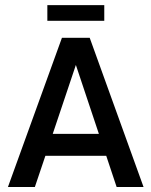

<svg xmlns="http://www.w3.org/2000/svg" viewBox="-20 -746 604 766"><path d="M396 -725.6H168.9V-663.1H396ZM445.3 0H552.7L337.9 -595.2H227.1L11.7 0H119.1L161.1 -124.5H403.8ZM190.4 -211.9 282.7 -486.8 374.5 -211.9Z"/></svg>

Font: Now SemiBold
Style: Regular
Weight: 600
Designer: Alfredo Marco Pradil
Foundry: Alfredo Marco Pradil
Version: Version 1.200;hotconv 1.0.109;makeotfexe 2.5.65596